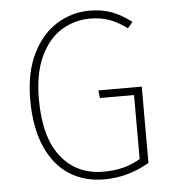

<svg xmlns="http://www.w3.org/2000/svg" viewBox="-51 -740 711 797"><g transform="rotate(-5 304.5 -341.5)"><path d="M525 -631 504 -606Q467 -634 431 -647Q395 -660 350 -660Q287 -660 232.5 -627.5Q178 -595 144 -524Q110 -453 110 -345Q110 -186 175 -104Q240 -22 352 -22Q397 -22 433.5 -31.5Q470 -41 505 -61V-328H363L359 -360H540V-42Q451 10 352 10Q269 10 206.5 -30Q144 -70 109 -150Q74 -230 74 -345Q74 -459 113 -537.5Q152 -616 215 -654.5Q278 -693 350 -693Q403 -693 443 -678Q483 -663 525 -631Z"/></g></svg>

Font: FiraGO UltraLight
Style: Regular
Weight: 200
Designer: bBox Type
Foundry: bBox Type GmbH
Version: Version 1.001